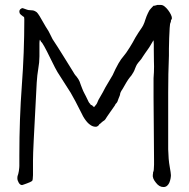

<svg xmlns="http://www.w3.org/2000/svg" viewBox="-20 -735 763 774"><path d="M359 -303Q370 -315 372 -321Q376 -332 383 -343Q389 -353 394.5 -363Q400 -373 405 -383Q427 -419 434 -432Q445 -457 458 -480Q467 -496 480 -511Q486 -517 503 -544Q515 -563 526 -584Q536 -601 552 -624Q557 -631 562 -644Q564 -649 566 -656Q568 -663 571 -670Q576 -682 582 -693Q586 -699 599 -712Q600 -711 607 -713Q611 -714 614 -715H629Q636 -715 643.5 -709Q651 -703 657.5 -694.5Q664 -686 668.5 -677Q673 -668 673 -662Q673 -657 670 -655Q669 -654 669 -649Q669 -647 668 -645Q665 -641 664 -622.5Q663 -604 662 -581.5Q661 -559 661 -539Q661 -519 661 -511Q658 -438 658 -363Q658 -288 658 -214Q658 -167 658 -133Q659 -91 664 -64Q669 -36 669 -29Q669 -23 667.5 -15Q666 -7 663 0.5Q660 8 654 13.5Q648 19 639 19Q622 19 609 2Q594 -16 596 -30L597 -37V-40Q600 -46 600 -52Q601 -61 601 -71Q601 -81 601 -89Q601 -163 600 -220.5Q599 -278 599 -340V-420Q601 -444 601 -467Q601 -472 600.5 -489Q600 -506 600 -534V-557Q600 -562 599.5 -565.5Q599 -569 599 -572Q597 -571 597 -570Q592 -562 587 -553Q582 -544 576 -536Q569 -526 563 -517.5Q557 -509 552 -501Q551 -499 550 -497.5Q549 -496 547 -494L537 -482Q536 -480 535 -479L534 -478Q534 -477 532 -475Q529 -470 525 -460Q522 -451 518 -444Q508 -427 504 -424Q496 -414 489 -402Q481 -388 474 -376Q464 -362 464 -354Q464 -352 458 -338Q455 -330 454 -327Q453 -324 450 -320Q445 -315 445 -314Q444 -311 441 -307Q426 -285 422 -280Q416 -272 411 -264Q404 -252 401 -250Q398 -248 395 -246Q392 -244 390 -242L387 -239Q384 -237 382 -235L380 -234Q380 -232 378 -230Q376 -228 373 -226Q370 -224 366 -224Q356 -224 347 -229.5Q338 -235 331.5 -242.5Q325 -250 319.5 -258.5Q314 -267 311 -274Q280 -336 265 -361Q256 -376 212 -444Q205 -455 184 -498Q152 -564 146 -566L141 -575Q139 -572 139 -561V-508Q139 -484 134 -456Q130 -433 128 -402L116 -171Q113 -113 113 -87V-45Q113 -37 113 -29Q112 -9 111 -8Q108 -4 107 -4Q106 -3 100.5 -0.5Q95 2 88 4.5Q81 7 75.5 9Q70 11 69 11Q61 11 55.5 1.5Q50 -8 50 -16Q50 -23 51 -26Q52 -28 53.5 -33.5Q55 -39 56 -45.5Q57 -52 57.5 -58Q58 -64 58 -66V-108Q58 -256 68 -390Q78 -524 78 -656Q78 -666 76 -667Q72 -669 69 -672Q66 -675 65 -675L62 -678Q58 -682 58 -689Q58 -694 62 -698Q68 -703 72 -702Q81 -699 89 -696Q92 -695 94.5 -694.5Q97 -694 101 -694Q105 -694 113 -693Q118 -692 123 -689Q128 -687 133 -680Q139 -672 147.5 -656.5Q156 -641 164 -628Q179 -605 180 -601Q191 -578 192 -577Q212 -547 233 -513Q254 -479 274 -447Q277 -442 280 -437Q283 -432 288 -427Q297 -416 301 -406Q304 -398 306 -392Q308 -386 311 -379Q313 -373 315.5 -368Q318 -363 321 -357Q322 -355 326 -347.5Q330 -340 335 -329Q337 -324 340 -320Q345 -315 345 -314Q345 -312 347 -312Q351 -311 353 -309Q354 -308 354 -307H355Z"/></svg>

Font: ToneOZ-Pinyin-Tsuipita-TC
Style: Regular
Weight: 400
Designer: ÂÆ£ÂøóÂáåJeffrey Xuan(jeffreyx@gmail.com, ToneOZ.com) ÈòøÂù§(cjkFonts)
Foundry: ToneOZ
Version: Version 0.24071